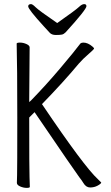

<svg xmlns="http://www.w3.org/2000/svg" viewBox="-20 -907 540 933"><path d="M125 1Q125 6 109.5 6Q94 6 78 -1Q62 -8 62 -18.5Q62 -29 63 -56.5Q64 -84 64 -335.5Q64 -587 61 -695Q61 -700 77 -700Q93 -700 108.5 -693Q124 -686 124 -677L122 -423V-411L131 -419Q203 -493 272 -574.5Q341 -656 371 -696Q376 -700 385 -700Q407 -700 429 -681Q437 -675 437 -670Q435 -666 411 -645Q382 -620 363 -598Q289 -509 184 -401Q389 -97 456 -36Q469 -24 472 -20Q471 -14 454.5 -5Q438 4 418 4Q398 4 385 -18Q378 -30 364.5 -47Q351 -64 148 -362L122 -336V-334Q122 -77 123.5 -46.5Q125 -16 125 1ZM299 -750Q290 -741 281 -739Q272 -737 251.5 -737Q231 -737 221 -748.5Q211 -760 193 -779Q117 -862 117 -876Q117 -887 131 -887Q138 -887 153.5 -871.5Q169 -856 258 -795Q349 -859 363.5 -873Q378 -887 389 -887Q400 -887 400 -877Q400 -861 299 -750Z"/></svg>

Font: LXGW WenKai Mono TC Light
Style: Regular
Weight: 300
Designer: LXGW / Fontworks Inc.
Foundry: LXGW / Fontworks Inc.
Version: Version 1.330